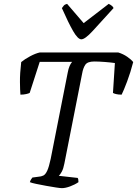

<svg xmlns="http://www.w3.org/2000/svg" viewBox="-20 -976 711 996"><path d="M301 0Q293 0 270 -3.5Q247 -7 219.5 -12Q192 -17 168 -22Q144 -27 135 -31Q137 -39 141 -45Q145 -51 148 -55L178 -59Q194 -60 205 -65.5Q216 -71 225 -90.5Q234 -110 243 -152L331 -598Q335 -620 341 -633.5Q347 -647 354 -655H186L134 -494Q129 -491 115.5 -488Q102 -485 86 -485Q84 -507 83.5 -550.5Q83 -594 90 -654Q108 -669 136 -684Q164 -699 187 -704H593Q619 -696 640 -681.5Q661 -667 671 -654Q657 -600 639.5 -553.5Q622 -507 611 -485Q594 -485 582 -488Q570 -491 566 -494L576 -649Q556 -652 524.5 -654.5Q493 -657 469 -657Q434 -657 422.5 -640Q411 -623 406 -594L314 -128Q309 -101 300.5 -85.5Q292 -70 285 -64L383 -53Q385 -50 386 -45Q387 -40 387 -31Q368 -18 343.5 -9Q319 0 301 0ZM402 -772Q384 -772 359.5 -814.5Q335 -857 301 -934Q306 -941 311 -947Q316 -953 328 -956L414 -856L544 -956Q566 -945 569 -934Q501 -859 461 -815.5Q421 -772 402 -772Z"/></svg>

Font: Texturina Light
Style: Italic
Weight: 300
Italic angle: -11°
Designer: Guillermo Torres Carreño
Foundry: Omnibus-Type
Version: Version 1.002; ttfautohint (v1.8.3)